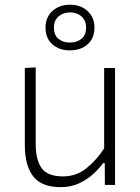

<svg xmlns="http://www.w3.org/2000/svg" viewBox="-20 -782 592 812"><path d="M237 9.5Q155.5 9.5 120.2 -36.5Q85 -82.5 85 -168V-494.5L131 -497V-174.5Q131 -106 156 -71Q181 -36 246.5 -36Q303 -36 346 -70.8Q389 -105.5 420.5 -154.5V-494.5H466.5V0H423.5L423 -92H416Q400.5 -70.5 375.2 -47Q350 -23.5 315.2 -7Q280.5 9.5 237 9.5ZM275.5 -569Q230.5 -569 201.5 -594.5Q172.5 -620 172.5 -666Q172.5 -708.5 201.5 -735.2Q230.5 -762 276.5 -762Q321.5 -762 350.5 -735.2Q379.5 -708.5 379.5 -666Q379.5 -620 350.5 -594.5Q321.5 -569 275.5 -569ZM275.5 -602Q305 -602 324.5 -617.8Q344 -633.5 344 -665.5Q344 -695.5 324.8 -712.5Q305.5 -729.5 276.5 -729.5Q247 -729.5 227.5 -712.5Q208 -695.5 208 -665.5Q208 -633.5 227.2 -617.8Q246.5 -602 275.5 -602Z"/></svg>

Font: Commissioner ExtraLight
Style: Regular
Weight: 200
Designer: Kostas Bartsokas
Foundry: Kostas Bartsokas
Version: Version 1.000; ttfautohint (v1.8.3)